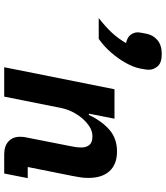

<svg xmlns="http://www.w3.org/2000/svg" viewBox="42 -832 790 914"><g transform="rotate(90 437.0 -375.0)"><path d="M237 -750Q279 -750 295.5 -730.5Q312 -711 312 -689Q312 -680 310 -668.5Q308 -657 306 -646Q300 -616 280.5 -580.5Q261 -545 231.5 -510.5Q202 -476 165 -450H66Q107 -482 135.5 -512.5Q164 -543 185 -580Q157 -586 145.5 -602Q134 -618 134 -635Q134 -643 136.5 -655.5Q139 -668 141 -679Q147 -709 171 -729.5Q195 -750 237 -750ZM440 0H300L405 -525H545L521 -403H527Q557 -466 598.5 -501.5Q640 -537 701 -537Q762 -537 794.5 -501.5Q827 -466 827 -401Q827 -382 824.5 -364.5Q822 -347 818 -327L775 -112H828L806 0H715Q675 0 653 -20.5Q631 -41 631 -76Q631 -85 632 -92.5Q633 -100 634 -104L675 -312Q678 -326 680 -339.5Q682 -353 682 -368Q682 -391 670 -405.5Q658 -420 629 -420Q604 -420 582.5 -406Q561 -392 544 -372Q526 -351 513 -325.5Q500 -300 494 -270Z"/></g></svg>

Font: IBM Plex Sans
Style: Bold Italic
Weight: 700
Italic angle: -11.31°
Designer: Mike Abbink, Paul van der Laan, Pieter van Rosmalen
Foundry: Bold Monday
Version: Version 3.201